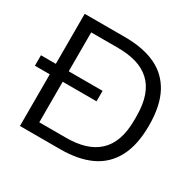

<svg xmlns="http://www.w3.org/2000/svg" viewBox="-149 -852 1036 1017"><g transform="rotate(30 368.5 -343.0)"><path d="M0 -316V-380H377V-316ZM91 0V-686H338Q448 -686 524.5 -650.5Q601 -615 641.5 -539.5Q682 -464 682 -343Q682 -224 641.5 -148Q601 -72 524.5 -36Q448 0 338 0ZM170 -68H335Q396 -68 445 -82.5Q494 -97 529 -128.5Q564 -160 582 -210Q600 -260 600 -331V-352Q600 -425 582 -475.5Q564 -526 529.5 -557.5Q495 -589 446 -603.5Q397 -618 335 -618H170Z"/></g></svg>

Font: Archivo SemiBold Light
Style: Regular
Weight: 300
Version: Version 2.001